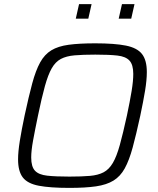

<svg xmlns="http://www.w3.org/2000/svg" viewBox="-20 -907 770 935"><path d="M318 8Q224 8 169 -2.5Q114 -13 91 -43Q68 -73 68 -131Q68 -168 76.5 -221Q85 -274 100 -345Q120 -438 137 -501Q154 -564 175.5 -603Q197 -642 230 -662Q263 -682 314.5 -689Q366 -696 444 -696Q538 -696 593 -685Q648 -674 671.5 -644Q695 -614 695 -556Q695 -517 686.5 -465.5Q678 -414 663 -343Q643 -251 626 -188.5Q609 -126 587.5 -87Q566 -48 532.5 -27.5Q499 -7 447.5 0.5Q396 8 318 8ZM318 -47Q378 -47 418 -50.5Q458 -54 484.5 -68Q511 -82 529.5 -113.5Q548 -145 563.5 -201Q579 -257 598 -344Q613 -415 621 -464Q629 -513 629 -547Q629 -592 610.5 -612Q592 -632 551.5 -636.5Q511 -641 444 -641Q384 -641 343.5 -637.5Q303 -634 276.5 -620Q250 -606 232 -574.5Q214 -543 198.5 -487Q183 -431 165 -344Q150 -272 141 -222.5Q132 -173 132 -140Q132 -95 150.5 -75.5Q169 -56 210 -51.5Q251 -47 318 -47ZM558 -816 574 -887H635L619 -816ZM349 -816 365 -887H426L410 -816Z"/></svg>

Font: Saira Light
Style: Italic
Weight: 300
Italic angle: -12°
Designer: Hector Gatti with collaboration of the Omnibus-Type team
Foundry: Omnibus-Type
Version: Version 1.100; ttfautohint (v1.8.3)